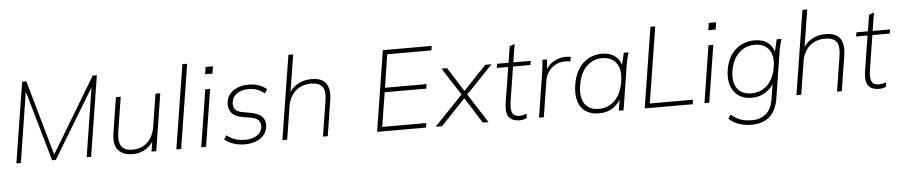

<svg xmlns="http://www.w3.org/2000/svg" viewBox="-49 -1093 7844 1674"><g transform="rotate(-5 3873.5 -256.5)"><path d="M57 0 169 -705H206L401 -17H373L787 -705H823L711 0H672L777 -664H804L402 0H370L179 -665H201L96 0Z M1077 8Q992 8 949.5 -39Q907 -86 923 -192L972 -500H1014L966 -197Q953 -109 980.5 -70Q1008 -31 1078 -31Q1157 -31 1208.5 -81Q1260 -131 1273 -214L1318 -500H1360L1281 0H1240L1259 -122H1274Q1246 -60 1193.5 -26Q1141 8 1077 8Z M1457 0 1574 -736H1616L1499 0Z M1675 0 1754 -500H1796L1717 0ZM1764 -631 1774 -694H1838L1828 -631Z M2054 8Q2002 8 1954.5 -8.5Q1907 -25 1880 -51L1902 -85Q1934 -59 1973 -45Q2012 -31 2058 -31Q2124 -31 2164 -56.5Q2204 -82 2211 -124Q2217 -162 2197 -186.5Q2177 -211 2126 -219L2062 -230Q1987 -242 1958.5 -281.5Q1930 -321 1939 -377Q1946 -418 1972.5 -447Q1999 -476 2040 -492Q2081 -508 2130 -508Q2184 -508 2226.5 -492Q2269 -476 2291 -453L2268 -419Q2242 -443 2207 -456Q2172 -469 2130 -469Q2066 -469 2028 -441.5Q1990 -414 1983 -372Q1977 -333 1994.5 -307.5Q2012 -282 2058 -274L2125 -262Q2202 -249 2232.5 -213Q2263 -177 2254 -123Q2248 -85 2222.5 -55Q2197 -25 2154 -8.5Q2111 8 2054 8Z M2385 0 2502 -736H2544L2487 -379H2473Q2503 -442 2557.5 -475Q2612 -508 2683 -508Q2776 -508 2811 -456Q2846 -404 2831 -310L2782 0H2740L2789 -308Q2803 -395 2775 -432Q2747 -469 2675 -469Q2593 -469 2539.5 -420Q2486 -371 2473 -290L2427 0Z M3214 0 3326 -705H3754L3747 -666H3361L3316 -377H3680L3674 -338H3310L3262 -39H3648L3642 0Z M3727 0 3986 -271V-245L3821 -500H3870L4010 -279H3995L4204 -500H4259L4018 -248V-267L4189 0H4139L3991 -235H4006L3782 0Z M4464 8Q4396 8 4368 -30.5Q4340 -69 4352 -148L4402 -464H4302L4308 -500H4408L4431 -643L4475 -659L4450 -500H4602L4596 -464H4444L4396 -159Q4386 -93 4401.5 -62Q4417 -31 4463 -31Q4483 -31 4499.5 -35Q4516 -39 4528 -44L4522 -4Q4510 1 4496 4.5Q4482 8 4464 8Z M4631 0 4692 -386Q4697 -414 4700 -443Q4703 -472 4704 -500H4745L4736 -391L4726 -390Q4742 -430 4771 -456Q4800 -482 4836.5 -495Q4873 -508 4909 -508Q4921 -508 4932 -507Q4943 -506 4954 -503L4945 -464Q4936 -467 4924.5 -468Q4913 -469 4900 -469Q4851 -469 4813.5 -447.5Q4776 -426 4753 -392Q4730 -358 4724 -320L4673 0Z M5156 8Q5087 8 5040.5 -23Q4994 -54 4975.5 -114Q4957 -174 4971 -260Q4991 -380 5060 -444Q5129 -508 5227 -508Q5297 -508 5342.5 -471Q5388 -434 5398 -369H5386L5417 -500H5458Q5451 -472 5444 -445Q5437 -418 5433 -392L5371 0H5329L5350 -131H5364Q5336 -66 5283 -29Q5230 8 5156 8ZM5160 -31Q5240 -31 5297.5 -87.5Q5355 -144 5372 -250Q5389 -356 5348 -412.5Q5307 -469 5223 -469Q5143 -469 5086.5 -412.5Q5030 -356 5013 -250Q4996 -144 5035.5 -87.5Q5075 -31 5160 -31Z M5556 0 5668 -705H5710L5604 -39H5982L5976 0Z M6079 0 6158 -500H6200L6121 0ZM6168 -631 6178 -694H6242L6232 -631Z M6472 223Q6413 223 6362.5 205.5Q6312 188 6275 153L6297 119Q6326 143 6353 157Q6380 171 6410.5 177.5Q6441 184 6479 184Q6557 184 6604 141.5Q6651 99 6664 20L6691 -151H6703Q6677 -85 6621 -48Q6565 -11 6494 -11Q6425 -11 6378.5 -44Q6332 -77 6313 -135.5Q6294 -194 6306 -270Q6324 -384 6393.5 -446Q6463 -508 6563 -508Q6635 -508 6681 -471Q6727 -434 6735 -367L6727 -380L6755 -500H6796Q6789 -472 6782 -445Q6775 -418 6771 -392L6707 13Q6691 117 6631.5 170Q6572 223 6472 223ZM6495 -50Q6578 -50 6635 -105.5Q6692 -161 6708 -260Q6724 -359 6684 -414Q6644 -469 6561 -469Q6478 -469 6420.5 -414Q6363 -359 6347 -260Q6331 -161 6371.5 -105.5Q6412 -50 6495 -50Z M6884 0 7001 -736H7043L6986 -379H6972Q7002 -442 7056.5 -475Q7111 -508 7182 -508Q7275 -508 7310 -456Q7345 -404 7330 -310L7281 0H7239L7288 -308Q7302 -395 7274 -432Q7246 -469 7174 -469Q7092 -469 7038.5 -420Q6985 -371 6972 -290L6926 0Z M7609 8Q7541 8 7513 -30.5Q7485 -69 7497 -148L7547 -464H7447L7453 -500H7553L7576 -643L7620 -659L7595 -500H7747L7741 -464H7589L7541 -159Q7531 -93 7546.5 -62Q7562 -31 7608 -31Q7628 -31 7644.5 -35Q7661 -39 7673 -44L7667 -4Q7655 1 7641 4.5Q7627 8 7609 8Z"/></g></svg>

Font: Mulish ExtraLight
Style: Italic
Weight: 200
Italic angle: -9°
Designer: Vernon Adams
Foundry: Vernon Adams
Version: Version 3.603